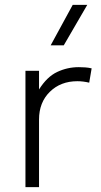

<svg xmlns="http://www.w3.org/2000/svg" viewBox="-20 -772 418 792"><path d="M85 0V-480H141V-403Q174 -455.5 216 -475.2Q258 -495 305 -495Q318 -495 331.8 -494Q345.5 -493 358 -490L348 -431Q335.5 -434 323.2 -435.5Q311 -437 299 -437Q230 -437 185.5 -393.2Q141 -349.5 141 -279V0ZM189 -585 280 -752H340L243 -585Z"/></svg>

Font: Geologica Roman Thin
Style: Regular
Weight: 250
Designer: Sindre Bremnes, Frode Helland
Foundry: Monokrom Skriftforlag AS
Version: Version 1.010;gftools[0.9.28]